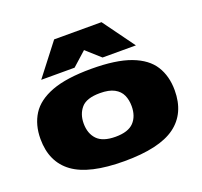

<svg xmlns="http://www.w3.org/2000/svg" viewBox="-135 -945 1166 1109"><g transform="rotate(-20 447.5 -390.0)"><path d="M35 -276Q35 -363 75 -426Q115 -489 205.5 -523Q296 -557 448 -557Q600 -557 690.5 -523Q781 -489 820.5 -426Q860 -363 860 -276Q860 -134 761.5 -62Q663 10 448 10Q233 10 134 -62Q35 -134 35 -276ZM300 -275Q300 -213 335 -176.5Q370 -140 448 -140Q526 -140 560.5 -176.5Q595 -213 595 -275Q595 -313 581.5 -343Q568 -373 535.5 -390.5Q503 -408 448 -408Q365 -408 332.5 -370Q300 -332 300 -275ZM156 -596 306 -790H597L738 -596H533L447 -673L361 -596Z"/></g></svg>

Font: Georama Extra Expanded ExtraBold
Style: Regular
Weight: 800
Width: 8
Designer: Jean-Baptiste Levee
Foundry: Production Type
Version: Version 1.000